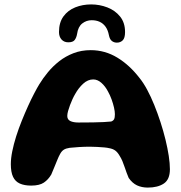

<svg xmlns="http://www.w3.org/2000/svg" viewBox="-20 -829 818 869"><path d="M649 20Q621.5 20 600.2 10Q579 0 562.5 -23.5Q558 -34 553.2 -46.8Q548.5 -59.5 544 -73Q539.5 -86.5 534 -99.8Q528.5 -113 521 -124.5Q512.5 -139.5 501.8 -147.5Q491 -155.5 473.5 -158.5Q466 -160.5 451.5 -161.8Q437 -163 419.8 -164Q402.5 -165 386.5 -165Q363 -165 338.2 -163.5Q313.5 -162 295.5 -160Q278.5 -157.5 269 -151.5Q259.5 -145.5 252.5 -133Q246 -121.5 239.5 -105.5Q233 -89.5 226 -72.5Q219 -55.5 212 -39Q198.5 -16 178.5 -2.5Q158.5 11 121 11Q90.5 11 69.8 1.8Q49 -7.5 39 -28.8Q29 -50 29 -86Q29 -112 35.5 -144.2Q42 -176.5 53.2 -212Q64.5 -247.5 78.5 -282.2Q92.5 -317 107 -349Q121.5 -381 134.8 -406.2Q148 -431.5 157.5 -447Q174.5 -475 197 -502.2Q219.5 -529.5 248.2 -552Q277 -574.5 312.5 -588.2Q348 -602 390.5 -602Q455.5 -602 511 -568.2Q566.5 -534.5 611.5 -476Q629 -454.5 646 -423Q663 -391.5 678.2 -353.8Q693.5 -316 706.5 -276Q719.5 -236 729 -197Q738.5 -158 743.8 -123.5Q749 -89 749 -63Q749 -17 721.8 1.5Q694.5 20 649 20ZM483 -279Q493 -282.5 496.5 -289.8Q500 -297 500 -312Q500 -324.5 496 -342.2Q492 -360 485 -379.2Q478 -398.5 469 -414.5Q456.5 -438.5 439 -454Q421.5 -469.5 402 -469.5Q377.5 -469.5 356.5 -450.2Q335.5 -431 320.5 -404Q314.5 -394 308.2 -380.5Q302 -367 296.8 -353Q291.5 -339 288 -326.2Q284.5 -313.5 284.5 -304Q284.5 -288 298.2 -281.2Q312 -274.5 335.5 -274.5Q373 -274.5 401 -275Q429 -275.5 449.2 -276.5Q469.5 -277.5 483 -279ZM289 -637.5Q270 -637.5 258.5 -650.2Q247 -663 247 -684Q247 -727 267.2 -754.8Q287.5 -782.5 320.8 -795.8Q354 -809 392.5 -809Q430.5 -809 465.8 -795.5Q501 -782 523.5 -754.2Q546 -726.5 546 -684Q546 -656.5 535.2 -646.2Q524.5 -636 509 -636Q495.5 -636 486 -643.8Q476.5 -651.5 473 -669.5Q468.5 -693 457.8 -708Q447 -723 431.2 -730.2Q415.5 -737.5 395 -737.5Q371 -737.5 352.2 -722.8Q333.5 -708 329 -676Q326 -658.5 318 -648Q310 -637.5 289 -637.5Z"/></svg>

Font: Gluten Thin SemiBold
Style: Regular
Weight: 600
Version: Version 1.300